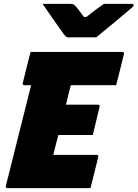

<svg xmlns="http://www.w3.org/2000/svg" viewBox="-20 -967 707 987"><path d="M18 0Q8 0 10 -11L140 -529H105Q100 -529 98 -532.5Q96 -536 97 -540Q108 -584 117 -620.5Q126 -657 137 -700H609Q614 -700 616.5 -696.5Q619 -693 617 -689Q607 -646 597.5 -609.5Q588 -573 577 -529H344Q339 -510 335 -494Q331 -478 327 -461.5Q323 -445 319 -429H484Q489 -429 491 -425.5Q493 -422 492 -418Q485 -387 475 -347.5Q465 -308 457 -273H280Q273 -247 266.5 -221.5Q260 -196 254 -171H476Q487 -171 485 -160Q476 -124 466 -82.5Q456 -41 445 0ZM475 -775H331Q324 -775 319.5 -778.5Q315 -782 306 -794Q299 -804 280 -830.5Q261 -857 239 -889Q217 -921 199 -947H340Q351 -947 355.5 -945Q360 -943 366 -938Q373 -931 383.5 -917.5Q394 -904 411 -880Q417 -880 425 -880Q454 -904 474.5 -919Q495 -934 514 -947H658Q669 -947 667 -939Q666 -935 662 -931.5Q658 -928 642 -914Q627 -902 605 -883Q583 -864 558 -843.5Q533 -823 511 -805Q489 -787 475 -775Z"/></svg>

Font: Recursive Sn Lnr St Blk
Style: Italic
Weight: 900
Italic angle: -15°
Version: Version 1.079;hotconv 1.0.112;makeotfexe 2.5.65598; ttfautoh